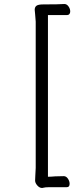

<svg xmlns="http://www.w3.org/2000/svg" viewBox="-20 -771 390 957"><path d="M195 165 190 166Q177 166 166 153.5Q155 141 155 129L156 105L158 66V-663Q158 -671 155 -701Q153 -717 153 -722Q153 -736 162 -742.5Q171 -749 196 -749Q274 -749 300 -751H301Q313 -751 321.5 -739Q330 -727 330 -714Q330 -706 326 -701Q322 -696 315 -696H219V110Q233 110 255 108L298 107Q310 107 318.5 119.5Q327 132 327 145Q327 162 313 162H226Q205 162 195 165Z"/></svg>

Font: Fusion Kai T
Style: Regular
Weight: 400
Designer: Fontworks Inc.
Version: Version 24.134;May 13, 2024